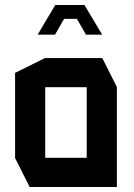

<svg xmlns="http://www.w3.org/2000/svg" viewBox="-20 -744 533 764"><path d="M160 -397V-513H387L445 -398V-397ZM98 0 40 -115V-116H325V0ZM40 -116V-454L159 -513H160V-116ZM325 0V-397H445V0ZM167 -669 200 -724H316L349 -669ZM131 -606V-608L167 -669H235L199 -606ZM322 -606 286 -669H349L386 -607V-606Z"/></svg>

Font: Foldit Medium
Style: Regular
Weight: 500
Version: Version 1.003